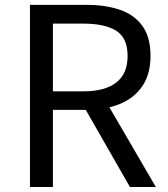

<svg xmlns="http://www.w3.org/2000/svg" viewBox="-20 -753 675 773"><path d="M100.6 0V-733.4H329.7Q404.8 -733.4 462.6 -713.6Q520.4 -693.9 553.2 -648.8Q586 -603.7 586 -527.7Q586 -454.7 553.2 -406.4Q520.4 -358.1 462.6 -334.5Q404.8 -310.8 329.7 -310.8H193V0ZM193 -385.3H316.3Q402.3 -385.3 448 -420.7Q493.7 -456.2 493.7 -527.7Q493.7 -600.2 448 -629.1Q402.3 -657.9 316.3 -657.9H193ZM503.2 0 311.1 -335.4 384 -383.5 607.5 0Z"/></svg>

Font: Noto Sans JP
Style: Regular
Weight: 100
Designer: Ryoko NISHIZUKA 西塚涼子 (kana, bopomofo & ideographs); Paul D. Hunt (Latin, Greek & Cyrillic); Sandoll Communications 산돌커뮤니
Foundry: Adobe
Version: Version 2.004;hotconv 1.0.118;makeotfexe 2.5.65603